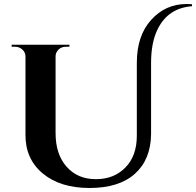

<svg xmlns="http://www.w3.org/2000/svg" viewBox="-20 -923 977 957"><path d="M910 -903Q923 -903 937 -902V-892Q819 -883 767 -780Q733 -713 733 -610V-253Q731 -127 652 -56.5Q573 14 426.5 14Q280 14 193 -58.5Q106 -131 107 -252V-641Q107 -662 91.5 -676Q76 -690 54 -690H38V-700H326V-690H310Q279 -690 264 -666Q257 -655 257 -642V-260Q257 -154 312 -92Q367 -30 457 -30Q458 -30 458 -30Q458 -30 459 -30Q548 -30 605 -88Q662 -146 662 -247V-610Q662 -745 733.5 -824Q805 -903 910 -903Z"/></svg>

Font: Cinzel Decorative
Style: Bold
Weight: 700
Version: Version 1.002;PS 001.002;hotconv 1.0.56;makeotf.lib2.0.21325